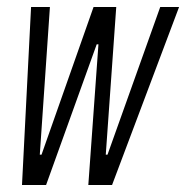

<svg xmlns="http://www.w3.org/2000/svg" viewBox="-20 -530 533 550"><path d="M43 0 69 -510H123L94 -87H99L248 -510H313L283 -87H288L439 -510H493L301 0H233L262 -403H257L112 0Z"/></svg>

Font: Saira UltraCondensed
Style: Italic
Weight: 400
Width: 1
Italic angle: -12°
Designer: Hector Gatti with collaboration of the Omnibus-Type team
Foundry: Omnibus-Type
Version: Version 1.101